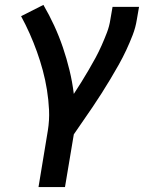

<svg xmlns="http://www.w3.org/2000/svg" viewBox="-20 -548 640 783"><path d="M137 215 175 -15Q182 -58 180 -99.5Q178 -141 171.5 -181.5Q165 -222 154.5 -261Q144 -300 130.5 -337.5Q117 -375 101 -411Q85 -447 66 -482L157 -528Q181 -487 201 -443.5Q221 -400 236.5 -354.5Q252 -309 263.5 -261.5Q275 -214 281 -165Q297 -189 312 -213.5Q327 -238 341.5 -262.5Q356 -287 369.5 -312Q383 -337 394.5 -363Q406 -389 416 -415Q426 -441 430 -468L439 -520H547L538 -468Q533 -436 521 -405Q509 -374 495 -344Q481 -314 464.5 -284.5Q448 -255 430.5 -226Q413 -197 395 -168.5Q377 -140 358 -112Q339 -84 319.5 -56Q300 -28 281 0L245 215Z"/></svg>

Font: Iosevka Aile Semibold
Style: Italic
Weight: 600
Italic angle: -9°
Designer: Belleve Invis
Foundry: Belleve Invis
Version: Version 31.1.0; ttfautohint (v1.8.4)